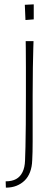

<svg xmlns="http://www.w3.org/2000/svg" viewBox="-20 -706 257 882"><path d="M7 156 6 127Q35 127 54 116.5Q73 106 83.5 84.5Q94 63 95 32Q96 11 97 -31.5Q98 -74 98.5 -134.5Q99 -195 99 -267Q99 -340 99 -396.5Q99 -453 98.5 -485Q98 -517 98 -517H134Q134 -517 133 -484.5Q132 -452 131 -395Q130 -338 130 -266Q130 -223 130 -185.5Q130 -148 130 -115.5Q130 -83 130 -56.5Q130 -30 129.5 -8.5Q129 13 128 30Q127 61 118 84.5Q109 108 93 123.5Q77 139 55.5 147.5Q34 156 7 156ZM97 -614 94 -684 135 -686V-617Z"/></svg>

Font: Truculenta Thin
Style: Regular
Weight: 250
Version: Version 1.002